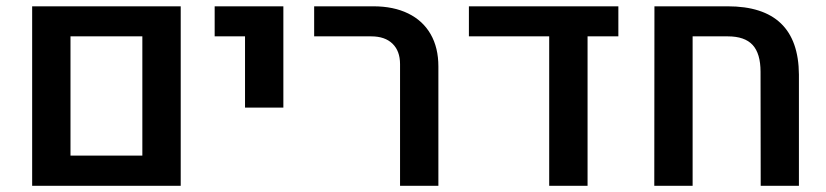

<svg xmlns="http://www.w3.org/2000/svg" viewBox="-20 -601 2673 621"><path d="M84 -580.6H564.5V0H84ZM440.4 -97.7V-483.4H208V-97.7Z M772.5 -483.4H674.3V-580.6H896.5V-252.9H772.5Z M1273.9 -393.6Q1273.9 -436 1249.5 -459.7Q1225.1 -483.4 1180.7 -483.4H996.1V-580.6H1187.5Q1252.9 -580.6 1300.3 -557.4Q1347.7 -534.2 1372.8 -490.5Q1397.9 -446.8 1397.9 -386.2V0H1273.9Z M1980 -580.6V-483.4H1880.4V0H1756.3V-483.4H1496.6V-580.6Z M2096.7 -580.6H2333.5Q2562.5 -580.6 2564 -359.9V0H2440.4L2439.9 -368.7Q2439.9 -427.7 2414.3 -455.6Q2388.7 -483.4 2334 -483.4H2220.2V0H2096.2Z"/></svg>

Font: Heebo Medium
Style: Regular
Weight: 500
Designer: Oded Ezer
Foundry: Meir Sadan
Version: Version 2.001; ttfautohint (v1.5.14-ce02) -l 8 -r 50 -G 200 